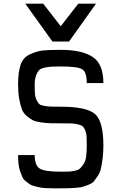

<svg xmlns="http://www.w3.org/2000/svg" viewBox="-20 -1020 658 1040"><path d="M264 -795 117 -1000H214L309 -878L404 -1000H500L354 -795ZM309 0Q281 0 268 0Q255 0 231.5 -1Q208 -2 197 -4.5Q186 -7 167.5 -11.5Q149 -16 140.5 -22.5Q132 -29 119.5 -38.5Q107 -48 101 -61.5Q95 -75 89 -92Q83 -109 80.5 -131Q78 -153 78 -180H168Q168 -123 196 -106.5Q224 -90 309 -90Q338 -90 351.5 -90.5Q365 -91 385 -95Q405 -99 414 -108Q423 -117 433 -132Q443 -147 446.5 -172Q450 -197 450 -232Q450 -263 449 -281.5Q448 -300 441.5 -314.5Q435 -329 428 -335.5Q421 -342 401.5 -346.5Q382 -351 364 -351.5Q346 -352 309 -352Q270 -352 251.5 -352.5Q233 -353 203 -357Q173 -361 158.5 -368.5Q144 -376 125.5 -391Q107 -406 98.5 -428.5Q90 -451 84 -484.5Q78 -518 78 -562Q78 -630 92 -670Q106 -710 143.5 -726.5Q181 -743 211.5 -746.5Q242 -750 309 -750Q424 -750 482 -711.5Q540 -673 540 -570H450Q450 -630 425 -645Q400 -660 309 -660Q275 -660 259 -659Q243 -658 221.5 -653.5Q200 -649 191 -639Q182 -629 175 -610Q168 -591 168 -562Q168 -531 169.5 -511.5Q171 -492 178.5 -477.5Q186 -463 192.5 -456.5Q199 -450 219.5 -446.5Q240 -443 255.5 -442.5Q271 -442 309 -442Q450 -442 495 -402Q540 -362 540 -232Q540 -194 536 -163Q532 -132 527 -109Q522 -86 510.5 -68.5Q499 -51 490 -39.5Q481 -28 462.5 -20.5Q444 -13 431.5 -9Q419 -5 394 -3Q369 -1 354.5 -0.5Q340 0 309 0Z"/></svg>

Font: Hermit
Style: Regular
Weight: 400
Designer: Pablo Caro
Version: Version 2.000;PS 002.000;hotconv 1.0.88;makeotf.lib2.5.64775